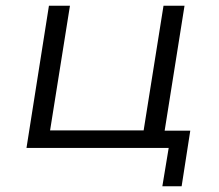

<svg xmlns="http://www.w3.org/2000/svg" viewBox="-20 -514 762 667"><path d="M544 133 566 0H72L150 -494H223L154 -61H479L548 -494H621L552 -60H641L611 133Z"/></svg>

Font: Nunito Sans 7pt SemiExpanded Light
Style: Italic
Weight: 300
Width: 6
Italic angle: -9°
Designer: Vernon Adams
Foundry: Vernon Adams
Version: Version 3.101;gftools[0.9.27]